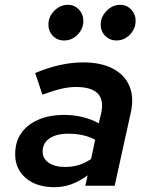

<svg xmlns="http://www.w3.org/2000/svg" viewBox="-20 -771 640 797"><path d="M206 6Q132 6 87.5 -31.5Q43 -69 43 -131Q43 -182 68 -218Q93 -254 139 -274Q185 -294 247 -294Q286 -294 323 -285Q360 -276 390 -259L400 -301Q412 -356 385.5 -383Q359 -410 295 -410Q266 -410 232.5 -402Q199 -394 156 -378L126 -468Q182 -491 230.5 -501.5Q279 -512 325 -512Q399 -512 448 -486.5Q497 -461 517 -414.5Q537 -368 523 -304L456 0H334L344 -43Q307 -17 274.5 -5.5Q242 6 206 6ZM157 -142Q157 -113 182 -95.5Q207 -78 251 -78Q281 -78 307 -86Q333 -94 358 -111L375 -191Q353 -203 325 -209.5Q297 -216 263 -216Q214 -216 185.5 -196.5Q157 -177 157 -142ZM246 -603Q218 -603 199.5 -622Q181 -641 181 -669Q181 -702 205.5 -726.5Q230 -751 262 -751Q289 -751 307.5 -731.5Q326 -712 326 -684Q326 -652 302.5 -627.5Q279 -603 246 -603ZM463 -603Q436 -603 417 -622Q398 -641 398 -669Q398 -701 422.5 -726Q447 -751 479 -751Q506 -751 524.5 -731.5Q543 -712 543 -684Q543 -652 519.5 -627.5Q496 -603 463 -603Z"/></svg>

Font: Red Hat Mono SemiBold
Style: Italic
Weight: 600
Italic angle: -12°
Monospace: yes
Designer: Pentagram, MCKL
Foundry: MCKL
Version: Version 1.030